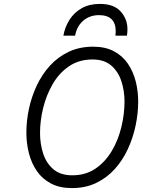

<svg xmlns="http://www.w3.org/2000/svg" viewBox="-20 -951 732 983"><path d="M348.5 12Q285.5 12 241 -11.5Q196.5 -35 168.8 -75.2Q141 -115.5 128 -166.5Q115 -217.5 115 -272Q115 -332 128.2 -394Q141.5 -456 168.2 -513Q195 -570 235.8 -614.8Q276.5 -659.5 331.8 -685.8Q387 -712 457 -712Q519.5 -712 563.5 -688.5Q607.5 -665 634.8 -624.8Q662 -584.5 674.8 -534.5Q687.5 -484.5 687.5 -431Q687.5 -370.5 674.2 -307.8Q661 -245 634.5 -187.8Q608 -130.5 567.5 -85.5Q527 -40.5 472.2 -14.2Q417.5 12 348.5 12ZM350 -53.5Q419 -53.5 469.2 -88Q519.5 -122.5 552.5 -178.5Q585.5 -234.5 601.5 -301Q617.5 -367.5 617.5 -431.5Q617.5 -485.5 601.5 -535Q585.5 -584.5 549.5 -615.5Q513.5 -646.5 454 -646.5Q384.5 -646.5 333.8 -612Q283 -577.5 250.2 -521.2Q217.5 -465 201.2 -399.2Q185 -333.5 185 -270.5Q185 -214 201.2 -164.2Q217.5 -114.5 253.8 -84Q290 -53.5 350 -53.5ZM304.5 -768.5Q312.5 -813 336 -850Q359.5 -887 398.5 -909Q437.5 -931 491.5 -931Q563 -931 597.8 -892.2Q632.5 -853.5 632.5 -802Q632.5 -784.5 630 -768.5H571Q572.5 -781 572.5 -790.5Q572.5 -873.5 486.5 -873.5Q440 -873.5 406.8 -845.5Q373.5 -817.5 364.5 -768.5Z"/></svg>

Font: Overpass Light
Style: Italic
Weight: 300
Italic angle: -10°
Designer: Delve Withrington, Dave Bailey, Thomas Jockin
Foundry: Delve Fonts LLC
Version: Version 4.000; ttfautohint (v1.8.3)